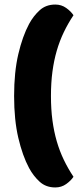

<svg xmlns="http://www.w3.org/2000/svg" viewBox="-20 -688 345 844"><path d="M42 -266Q42 -371 60.5 -450Q79 -529 108 -583Q127 -618 154.5 -643Q182 -668 223 -668Q250 -668 271 -653Q292 -638 303 -621Q279 -585 260.5 -546.5Q242 -508 229.5 -465Q217 -422 210.5 -373Q204 -324 204 -266Q204 -208 210.5 -159Q217 -110 229.5 -67Q242 -24 260.5 14.5Q279 53 303 89Q292 106 271 121Q250 136 223 136Q182 136 154.5 111Q127 86 108 51Q79 -3 60.5 -82Q42 -161 42 -266Z"/></svg>

Font: Baloo Da
Style: Regular
Weight: 400
Designer: Noopur Datye and Ek Type
Foundry: Ek Type
Version: Version 1.443;PS 1.000;hotconv 16.6.51;makeotf.lib2.5.65220;